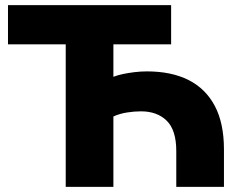

<svg xmlns="http://www.w3.org/2000/svg" viewBox="-20 -725 938 745"><path d="M235 0V-553H11V-705H644V-553H420V-427Q435 -433 456 -437.5Q477 -442 501.5 -445Q526 -448 550 -448Q645 -448 711.5 -414.5Q778 -381 813.5 -314Q849 -247 849 -145V0H664V-139Q664 -220 627 -256.5Q590 -293 527 -293Q501 -293 472.5 -288.5Q444 -284 420 -273V0Z"/></svg>

Font: Nunito Sans 11pt Black
Style: Regular
Weight: 900
Version: Version 3.101;gftools[0.9.27]